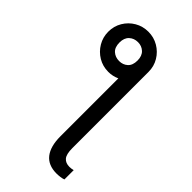

<svg xmlns="http://www.w3.org/2000/svg" viewBox="-290 -839 1121 1121"><g transform="rotate(45 270.0 -278.5)"><path d="M427.6 204.5Q358.3 204.5 324 160.9Q289.8 117.2 289.8 34.1V-443.9Q257.1 -429 221.6 -429Q175.4 -429 137.8 -451.5Q100.1 -474.1 77.8 -511.9Q55.4 -549.7 55.4 -595.2Q55.4 -641.3 77.8 -678.8Q100.1 -716.3 137.8 -738.5Q175.4 -760.7 221.6 -760.7Q267 -760.7 304.9 -738.5Q342.7 -716.3 365.2 -678.8Q387.8 -641.3 387.8 -595.2V34.1Q387.8 84.2 404.5 103.9Q421.2 123.6 453.1 123.6Q459.5 123.6 468.2 122.5Q476.9 121.4 484.4 119.3V196Q473.7 200.3 457 202.4Q440.3 204.5 427.6 204.5ZM221.6 -518.5Q252.5 -518.5 274 -537.8Q295.5 -557.2 295.5 -596.6Q295.5 -634.9 274 -654.8Q252.5 -674.7 221.6 -674.7Q189.6 -674.7 168 -654.8Q146.3 -634.9 146.3 -596.6Q146.3 -557.2 168 -537.8Q189.6 -518.5 221.6 -518.5Z"/></g></svg>

Font: Linik Sans
Style: Regular
Weight: 400
Designer: Rasmus Andersson (font), Marc Monis (original base), Kil Hyung-jin (Pretendard portions), Cristiano Sobral (main changes
Foundry: rsms
Version: Version 3.018;May 31, 2022;FontCreator 14.0.0.2814 64-bit; t